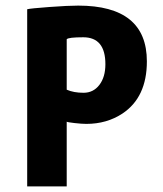

<svg xmlns="http://www.w3.org/2000/svg" viewBox="-20 -665 580 685"><path d="M77 0V-632Q88 -635 155.5 -640Q223 -645 259 -645Q504 -645 504 -446Q504 -318 417 -260Q361 -223 288 -223Q272 -223 245.5 -226Q219 -229 218 -231V0ZM218 -345Q243 -334 278 -334Q313 -334 334.5 -362Q356 -390 356 -436Q356 -532 277 -532Q224 -532 218 -525Z"/></svg>

Font: Tajawal ExtraBold
Style: Regular
Weight: 800
Designer: Boutros Fonts
Foundry: Created by Boutros International 2017
Version: Version 1.700